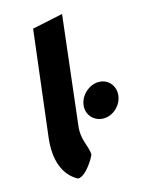

<svg xmlns="http://www.w3.org/2000/svg" viewBox="-115 -812 657 889"><g transform="rotate(-15 213.5 -367.5)"><path d="M259 -312C253 -265 288 -228 333 -228C379 -228 420 -266 426 -312C432 -358 400 -397 354 -397C308 -397 265 -358 259 -312ZM146 10H148C186 10 235 -74 235 -83C232 -127 203 -159 211 -224L272 -745L125 -714L64 -210C51 -104 79 -26 146 10Z"/></g></svg>

Font: Bluebird
Style: SfBdObl
Weight: 700
Designer: Jasper
Foundry: Cannot Into Space Fonts
Version: Version 0.98